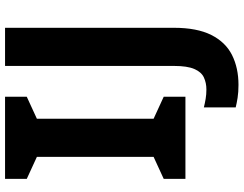

<svg xmlns="http://www.w3.org/2000/svg" viewBox="-122 -632 964 760"><g transform="rotate(-90 360.0 -252.0)"><path d="M357 0H32V-86L119 -126V-588L32 -628V-714H357V-628L270 -588V-126L357 -86ZM404 210Q375 210 353 206.5Q331 203 315 199V73Q331 77 348.5 80Q366 83 386 83Q412 83 433.5 73Q455 63 467 35Q479 7 479 -45V-714H630V-46Q630 46 601.5 102.5Q573 159 522 184.5Q471 210 404 210Z"/></g></svg>

Font: Noto Sans Kawi
Style: Bold
Weight: 700
Designer: Fadhl Haqq
Version: Version 1.000